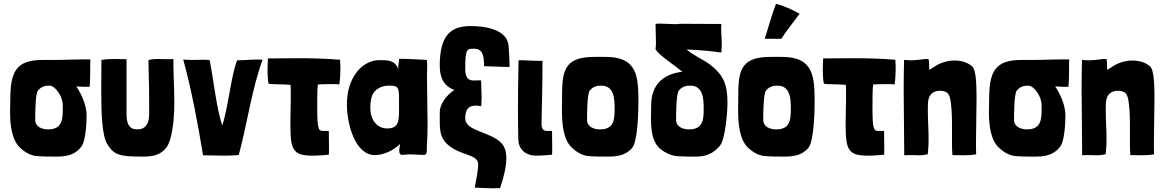

<svg xmlns="http://www.w3.org/2000/svg" viewBox="-20 -813 6130 1009"><path d="M455 -501C347 -501 335 -498 263 -498H205C62 -498 34 -435 34 -285C34 -271 33 -249 33 -223C33 -162 40 -80 85 -37C108 -15 139 4 171 7C203 10 238 10 271 10C321 10 369 5 403 -37C431 -62 435 -171 435 -206C435 -256 412 -313 381 -359C406 -357 431 -356 451 -357C454 -394 454 -422 454 -450C454 -467 454 -483 455 -501ZM233 -133C202 -133 165 -146 165 -183C165 -210 165 -322 180 -338C197 -357 214 -363 240 -363C269 -363 310 -308 310 -259C310 -196 314 -133 233 -133Z M645 -209V-502C623 -502 604 -503 584 -503C561 -503 538 -502 513 -498C513 -453 512 -396 512 -338C512 -222 516 -101 543 -57C579 2 608 10 729 10C779 10 820 5 854 -37C880 -70 896 -163 896 -272C896 -362 891 -414 891 -503C878 -502 867 -502 857 -502C836 -502 821 -503 806 -503C792 -503 778 -502 760 -497C764 -365 764 -311 764 -219C764 -193 763 -133 701 -133C673 -133 645 -146 645 -209Z M1047 3C1078 3 1120 5 1161 5C1188 5 1214 4 1235 1C1280 -167 1304 -348 1360 -499C1349 -500 1339 -500 1329 -500C1291 -500 1262 -496 1226 -496C1194 -415 1177 -234 1148 -155C1119 -234 1101 -402 1082 -497C1070 -499 1058 -499 1045 -499C1025 -499 1005 -498 985 -498C971 -498 957 -499 943 -500C986 -343 1020 -164 1047 3Z M1508 -287C1508 -258 1506 -210 1506 -163C1506 -130 1507 -98 1510 -74C1520 -3 1559 5 1626 5C1658 5 1694 1 1708 0C1709 -9 1709 -20 1709 -33C1709 -58 1708 -91 1708 -125H1681C1664 -125 1658 -127 1653 -145C1648 -164 1647 -205 1647 -229C1647 -289 1647 -355 1651 -369C1656 -370 1690 -371 1720 -371C1738 -371 1755 -371 1763 -369C1767 -394 1769 -422 1769 -449C1769 -466 1768 -484 1767 -499C1696 -505 1621 -507 1547 -507C1493 -507 1439 -506 1387 -506C1387 -505 1388 -505 1388 -504C1387 -486 1386 -467 1386 -449C1386 -411 1389 -378 1392 -373C1407 -369 1471 -371 1507 -367C1508 -355 1508 -341 1508 -326C1508 -312 1508 -298 1508 -287Z M1950 2C1997 2 2050 -24 2082 -56C2082 -43 2078 -36 2078 -21C2078 -10 2081 -2 2090 1C2105 1 2118 -2 2133 -2C2154 -2 2177 1 2198 1H2210C2222 -1 2223 -13 2223 -26C2223 -30 2223 -35 2223 -40C2226 -83 2227 -126 2227 -169C2227 -244 2224 -318 2224 -393C2224 -417 2224 -440 2225 -464V-474C2225 -482 2224 -490 2223 -498C2180 -501 2148 -502 2125 -503C2120 -503 2105 -504 2093 -504C2084 -504 2077 -503 2077 -502C2077 -486 2072 -472 2073 -451C2054 -497 2019 -497 1971 -497C1877 -494 1803 -399 1803 -266C1803 -159 1847 2 1950 2ZM2015 -138C1959 -138 1926 -186 1926 -246C1926 -263 1927 -282 1932 -299C1939 -332 1970 -363 2025 -363C2073 -363 2077 -355 2077 -291C2077 -276 2077 -258 2077 -236C2077 -175 2074 -138 2015 -138Z M2611 -65C2550 -123 2425 -124 2425 -191C2425 -234 2439 -258 2480 -258C2488 -258 2498 -257 2509 -255C2510 -275 2511 -290 2511 -305C2511 -330 2509 -352 2508 -391L2468 -390C2432 -390 2425 -418 2425 -452C2425 -559 2434 -557 2472 -557C2513 -557 2524 -527 2524 -465C2584 -464 2619 -461 2658 -461C2658 -504 2654 -542 2653 -570C2647 -661 2524 -676 2453 -676C2346 -676 2291 -624 2291 -468C2291 -387 2327 -355 2368 -340C2325 -313 2291 -265 2291 -223V-185C2291 -124 2293 -82 2344 -44C2410 6 2493 -2 2493 51C2493 77 2484 126 2475 173C2491 173 2548 178 2608 176C2629 113 2641 60 2641 19C2641 -17 2632 -45 2611 -65Z M2704 -76C2706 -32 2738 5 2799 5C2831 5 2867 1 2881 0C2882 -9 2882 -20 2882 -33C2882 -58 2881 -91 2881 -125H2854C2837 -125 2826 -135 2826 -160C2826 -223 2831 -329 2831 -490V-493C2762 -493 2736 -498 2705 -496V-495C2703 -397 2702 -303 2702 -227C2702 -161 2703 -108 2704 -76Z M3171 10C3221 10 3269 5 3303 -37C3331 -72 3335 -224 3335 -272C3335 -408 3332 -514 3163 -514H3105C2962 -514 2934 -458 2934 -325C2934 -299 2933 -269 2933 -237C2933 -162 2940 -80 2985 -37C3008 -15 3039 4 3071 7C3103 10 3138 10 3171 10ZM3133 -133C3102 -133 3065 -146 3065 -183C3065 -210 3065 -322 3080 -338C3097 -357 3114 -363 3140 -363C3207 -363 3210 -294 3210 -242C3210 -185 3207 -133 3133 -133Z M3707 -477C3676 -500 3631 -517 3588 -553C3658 -550 3713 -545 3771 -537C3772 -554 3773 -569 3773 -581C3773 -612 3770 -631 3770 -660C3770 -668 3770 -677 3771 -687C3663 -687 3625 -688 3553 -688C3548 -687 3540 -686 3530 -686C3505 -686 3468 -689 3444 -689C3435 -689 3428 -688 3425 -687C3425 -653 3427 -624 3427 -596C3427 -582 3427 -568 3425 -553C3454 -514 3514 -479 3566 -436C3453 -423 3402 -356 3402 -260C3402 -240 3401 -215 3401 -189C3401 -129 3408 -63 3453 -28C3476 -10 3507 5 3539 8C3571 10 3606 10 3639 10C3689 10 3730 -6 3764 -48C3792 -83 3803 -224 3803 -272C3803 -371 3782 -420 3707 -477ZM3601 -133C3570 -133 3533 -146 3533 -183C3533 -210 3533 -322 3548 -338C3565 -357 3582 -363 3608 -363C3675 -363 3678 -294 3678 -242C3678 -185 3675 -133 3601 -133Z M4058 -793C4036 -735 4018 -670 3999 -609H4086C4115 -654 4139 -682 4182 -741C4139 -764 4101 -782 4058 -793ZM4097 10C4147 10 4195 5 4229 -37C4257 -72 4261 -224 4261 -272C4261 -408 4258 -514 4089 -514H4031C3888 -514 3860 -458 3860 -325C3860 -299 3859 -269 3859 -237C3859 -162 3866 -80 3911 -37C3934 -15 3965 4 3997 7C4029 10 4064 10 4097 10ZM4059 -133C4028 -133 3991 -146 3991 -183C3991 -210 3991 -322 4006 -338C4023 -357 4040 -363 4066 -363C4133 -363 4136 -294 4136 -242C4136 -185 4133 -133 4059 -133Z M4426 -287C4426 -258 4424 -210 4424 -163C4424 -130 4425 -98 4428 -74C4438 -3 4477 5 4544 5C4576 5 4612 1 4626 0C4627 -9 4627 -20 4627 -33C4627 -58 4626 -91 4626 -125H4599C4582 -125 4576 -127 4571 -145C4566 -164 4565 -205 4565 -229C4565 -289 4565 -355 4569 -369C4574 -370 4608 -371 4638 -371C4656 -371 4673 -371 4681 -369C4685 -394 4687 -422 4687 -449C4687 -466 4686 -484 4685 -499C4614 -505 4539 -507 4465 -507C4411 -507 4357 -506 4305 -506C4305 -505 4306 -505 4306 -504C4305 -486 4304 -467 4304 -449C4304 -411 4307 -378 4310 -373C4325 -369 4389 -371 4425 -367C4426 -355 4426 -341 4426 -326C4426 -312 4426 -298 4426 -287Z M4732 3C4745 2 4756 2 4766 2C4785 2 4799 3 4813 3C4825 3 4838 2 4856 -3V-7C4859 -32 4860 -57 4860 -82C4860 -132 4856 -182 4856 -233C4856 -247 4856 -261 4857 -275C4860 -323 4892 -336 4919 -336C4932 -336 4945 -333 4952 -329C4953 -328 4955 -328 4956 -327C4977 -311 4978 -263 4981 -230C4983 -202 4983 -170 4983 -137C4983 -116 4983 -94 4983 -73C4983 -45 4983 -19 4985 2C5007 2 5025 3 5043 3C5064 3 5085 2 5110 -2C5109 -21 5109 -43 5109 -66C5109 -137 5112 -224 5112 -298C5112 -380 5108 -447 5089 -464C5064 -486 5030 -495 4997 -495C4957 -495 4918 -482 4888 -461C4881 -456 4870 -450 4863 -446C4862 -465 4864 -476 4861 -499C4861 -502 4856 -503 4849 -503C4834 -503 4809 -498 4801 -498C4785 -497 4776 -496 4766 -496C4757 -496 4747 -497 4731 -498C4730 -446 4729 -396 4729 -346C4729 -227 4732 -113 4732 3Z M5599 -501C5491 -501 5479 -498 5407 -498H5349C5206 -498 5178 -435 5178 -285C5178 -271 5177 -249 5177 -223C5177 -162 5184 -80 5229 -37C5252 -15 5283 4 5315 7C5347 10 5382 10 5415 10C5465 10 5513 5 5547 -37C5575 -62 5579 -171 5579 -206C5579 -256 5556 -313 5525 -359C5550 -357 5575 -356 5595 -357C5598 -394 5598 -422 5598 -450C5598 -467 5598 -483 5599 -501ZM5377 -133C5346 -133 5309 -146 5309 -183C5309 -210 5309 -322 5324 -338C5341 -357 5358 -363 5384 -363C5413 -363 5454 -308 5454 -259C5454 -196 5458 -133 5377 -133Z M5667 3C5680 2 5691 2 5701 2C5720 2 5734 3 5748 3C5760 3 5773 2 5791 -3V-7C5794 -32 5795 -57 5795 -82C5795 -132 5791 -182 5791 -233C5791 -247 5791 -261 5792 -275C5795 -323 5827 -336 5854 -336C5867 -336 5880 -333 5887 -329C5888 -328 5890 -328 5891 -327C5912 -311 5913 -263 5916 -230C5918 -202 5918 -170 5918 -137C5918 -116 5918 -94 5918 -73C5918 -45 5918 -19 5920 2C5942 2 5960 3 5978 3C5999 3 6020 2 6045 -2C6044 -21 6044 -43 6044 -66C6044 -137 6047 -224 6047 -298C6047 -380 6043 -447 6024 -464C5999 -486 5965 -495 5932 -495C5892 -495 5853 -482 5823 -461C5816 -456 5805 -450 5798 -446C5797 -465 5799 -476 5796 -499C5796 -502 5791 -503 5784 -503C5769 -503 5744 -498 5736 -498C5720 -497 5711 -496 5701 -496C5692 -496 5682 -497 5666 -498C5665 -446 5664 -396 5664 -346C5664 -227 5667 -113 5667 3Z"/></svg>

Font: HEYCLAY
Style: Regular
Weight: 400
Designer: Marcelo Magalhaes
Foundry: Marcelo Magalhães
Version: Version 1.300;hotconv 1.0.109;makeotfexe 2.5.65596